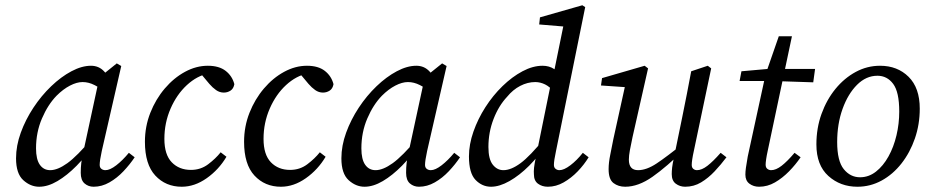

<svg xmlns="http://www.w3.org/2000/svg" viewBox="-20 -699 3527 730"><path d="M129 11Q96 11 68.5 -14Q41 -39 41 -97Q41 -145 59 -194.5Q77 -244 107 -289.5Q137 -335 174.5 -371Q212 -407 251.5 -428Q291 -449 326 -449Q356 -449 376 -427.5Q396 -406 414 -375L379 -349Q362 -364 339.5 -375.5Q317 -387 294 -387Q272 -387 246 -373.5Q220 -360 195 -335Q162 -301 139.5 -248.5Q117 -196 117 -135Q117 -93 131.5 -72.5Q146 -52 171 -52Q199 -52 236 -78.5Q273 -105 331 -174L339 -153Q308 -106 271.5 -69Q235 -32 198.5 -10.5Q162 11 129 11ZM336 11Q316 11 301.5 -1.5Q287 -14 287 -42Q287 -62 289 -79Q291 -96 296 -118L358 -405L424 -458L441 -448L367 -125Q359 -88 359 -72Q359 -62 365.5 -57Q372 -52 381 -52Q398 -52 422 -70.5Q446 -89 470 -118L492 -101Q474 -74 449.5 -48Q425 -22 396 -5.5Q367 11 336 11Z M671 11Q610 11 570.5 -31.5Q531 -74 531 -160Q531 -218 551.5 -270Q572 -322 606.5 -362.5Q641 -403 683.5 -426Q726 -449 770 -449Q813 -449 838 -429.5Q863 -410 871 -379Q868 -362 856.5 -354.5Q845 -347 831 -347Q815 -347 801.5 -356.5Q788 -366 776 -380L735 -429L774 -420Q729 -411 690.5 -375.5Q652 -340 628.5 -286Q605 -232 605 -171Q605 -111 633 -82Q661 -53 706 -53Q743 -53 771.5 -74.5Q800 -96 819 -120L841 -103Q812 -54 766 -21.5Q720 11 671 11Z M1048 11Q987 11 947.5 -31.5Q908 -74 908 -160Q908 -218 928.5 -270Q949 -322 983.5 -362.5Q1018 -403 1060.5 -426Q1103 -449 1147 -449Q1190 -449 1215 -429.5Q1240 -410 1248 -379Q1245 -362 1233.5 -354.5Q1222 -347 1208 -347Q1192 -347 1178.5 -356.5Q1165 -366 1153 -380L1112 -429L1151 -420Q1106 -411 1067.5 -375.5Q1029 -340 1005.5 -286Q982 -232 982 -171Q982 -111 1010 -82Q1038 -53 1083 -53Q1120 -53 1148.5 -74.5Q1177 -96 1196 -120L1218 -103Q1189 -54 1143 -21.5Q1097 11 1048 11Z M1366 11Q1333 11 1305.5 -14Q1278 -39 1278 -97Q1278 -145 1296 -194.5Q1314 -244 1344 -289.5Q1374 -335 1411.5 -371Q1449 -407 1488.5 -428Q1528 -449 1563 -449Q1593 -449 1613 -427.5Q1633 -406 1651 -375L1616 -349Q1599 -364 1576.5 -375.5Q1554 -387 1531 -387Q1509 -387 1483 -373.5Q1457 -360 1432 -335Q1399 -301 1376.5 -248.5Q1354 -196 1354 -135Q1354 -93 1368.5 -72.5Q1383 -52 1408 -52Q1436 -52 1473 -78.5Q1510 -105 1568 -174L1576 -153Q1545 -106 1508.5 -69Q1472 -32 1435.5 -10.5Q1399 11 1366 11ZM1573 11Q1553 11 1538.5 -1.5Q1524 -14 1524 -42Q1524 -62 1526 -79Q1528 -96 1533 -118L1595 -405L1661 -458L1678 -448L1604 -125Q1596 -88 1596 -72Q1596 -62 1602.5 -57Q1609 -52 1618 -52Q1635 -52 1659 -70.5Q1683 -89 1707 -118L1729 -101Q1711 -74 1686.5 -48Q1662 -22 1633 -5.5Q1604 11 1573 11Z M1847 11Q1813 11 1788 -15Q1763 -41 1763 -104Q1763 -150 1780 -198.5Q1797 -247 1825.5 -291.5Q1854 -336 1890.5 -371.5Q1927 -407 1966.5 -428Q2006 -449 2043 -449Q2068 -449 2087 -436.5Q2106 -424 2129 -395L2089 -347Q2071 -369 2052.5 -378Q2034 -387 2015 -387Q1986 -387 1958 -372.5Q1930 -358 1908 -331Q1876 -297 1856.5 -246.5Q1837 -196 1837 -140Q1837 -94 1853.5 -73Q1870 -52 1894 -52Q1923 -52 1959 -78.5Q1995 -105 2051 -174L2059 -153Q2029 -106 1992 -69Q1955 -32 1917 -10.5Q1879 11 1847 11ZM2094 -125Q2086 -88 2086 -72Q2086 -62 2092.5 -57Q2099 -52 2107 -52Q2124 -52 2148.5 -70.5Q2173 -89 2196 -118L2218 -101Q2201 -73 2176.5 -47.5Q2152 -22 2123 -5.5Q2094 11 2063 11Q2041 11 2025.5 -0.5Q2010 -12 2010 -36Q2009 -47 2010.5 -61.5Q2012 -76 2018 -104L2076 -389L2085 -419L2126 -620L2138 -597L2030 -606L2033 -633L2194 -679L2205 -672Z M2357 11Q2331 11 2312.5 -3Q2294 -17 2294 -56Q2294 -81 2300.5 -112Q2307 -143 2312 -170L2360 -388L2367 -367L2265 -374L2269 -402L2431 -449L2444 -439L2385 -178Q2379 -150 2375 -128.5Q2371 -107 2371 -92Q2371 -52 2406 -52Q2438 -52 2476.5 -77.5Q2515 -103 2582 -157V-131Q2515 -65 2461 -27Q2407 11 2357 11ZM2585 11Q2565 11 2549.5 -0.5Q2534 -12 2534 -37Q2534 -48 2535.5 -62Q2537 -76 2543 -103L2574 -254Q2583 -298 2591.5 -341.5Q2600 -385 2608 -428L2671 -449L2684 -439L2618 -125Q2614 -107 2612 -93.5Q2610 -80 2610 -72Q2610 -62 2616 -57Q2622 -52 2630 -52Q2648 -52 2669.5 -68.5Q2691 -85 2720 -118L2742 -101Q2721 -73 2697 -47.5Q2673 -22 2645.5 -5.5Q2618 11 2585 11Z M2792 -391 2799 -428 2923 -439V-437H3079L3072 -386L2919 -391ZM2823 -104 2891 -417 2941 -561H2991L2899 -126Q2895 -108 2893 -94Q2891 -80 2891 -73Q2891 -62 2897.5 -57Q2904 -52 2912 -52Q2930 -52 2951.5 -68.5Q2973 -85 3001 -118L3024 -101Q3005 -73 2980 -47.5Q2955 -22 2926.5 -5.5Q2898 11 2866 11Q2845 11 2829.5 -0.5Q2814 -12 2814 -35Q2814 -46 2816 -61Q2818 -76 2823 -104Z M3240 11Q3175 11 3129.5 -30Q3084 -71 3084 -150Q3084 -212 3103.5 -266Q3123 -320 3156.5 -361Q3190 -402 3233.5 -425.5Q3277 -449 3326 -449Q3392 -449 3434.5 -407Q3477 -365 3477 -286Q3477 -226 3458.5 -172.5Q3440 -119 3407.5 -77.5Q3375 -36 3332 -12.5Q3289 11 3240 11ZM3250 -25Q3283 -25 3310.5 -46.5Q3338 -68 3358 -104Q3378 -140 3388.5 -184.5Q3399 -229 3399 -275Q3399 -349 3376 -380Q3353 -411 3316 -411Q3273 -411 3238.5 -376.5Q3204 -342 3183.5 -285Q3163 -228 3163 -159Q3163 -87 3188 -56Q3213 -25 3250 -25Z"/></svg>

Font: Lisu Bosa Light
Style: Italic
Weight: 300
Italic angle: -19°
Designer: David Morse, Annie Olsen, Victor Gaultney, Frank Grießhammer (Latin)
Foundry: SIL International
Version: Version 2.000